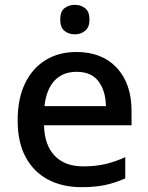

<svg xmlns="http://www.w3.org/2000/svg" viewBox="-20 -764 614 794"><path d="M296 -549Q402 -549 463 -483.5Q524 -418 524 -305V-246H162Q164 -164 206 -120Q248 -76 324 -76Q375 -76 415.5 -85.5Q456 -95 498 -114V-26Q457 -8 415.5 1Q374 10 317 10Q239 10 179.5 -21Q120 -52 86.5 -113.5Q53 -175 53 -266Q53 -356 83.5 -419Q114 -482 168.5 -515.5Q223 -549 296 -549ZM297 -467Q239 -467 205 -430Q171 -393 164 -325H418Q417 -388 387.5 -427.5Q358 -467 297 -467ZM290 -744Q314 -744 332 -730Q350 -716 350 -683Q350 -651 332 -636.5Q314 -622 290 -622Q264 -622 246.5 -636.5Q229 -651 229 -683Q229 -716 246.5 -730Q264 -744 290 -744Z"/></svg>

Font: Noto Sans Khmer UI Medium
Style: Regular
Weight: 500
Designer: Danh Hong and the Monotype Design Team
Foundry: Monotype Imaging Inc.
Version: Version 2.002; ttfautohint (v1.8.4.7-5d5b)